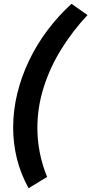

<svg xmlns="http://www.w3.org/2000/svg" viewBox="-20 -803 479 1007"><path d="M130 184Q88 108 68.5 28.5Q49 -51 49 -134Q49 -223 70.5 -312Q92 -401 132.5 -485.5Q173 -570 229.5 -645Q286 -720 355 -783L439 -724Q361 -641 301.5 -545Q242 -449 209 -344.5Q176 -240 176 -132Q176 -68 188.5 -3.5Q201 61 227 125Z"/></svg>

Font: Ubuntu Sans
Style: Bold Italic
Weight: 700
Italic angle: -13.5°
Designer: Dalton Maag Ltd
Foundry: Dalton Maag Ltd
Version: Version 1.006